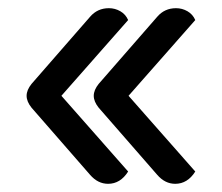

<svg xmlns="http://www.w3.org/2000/svg" viewBox="-20 -526 542 469"><path d="M57 -263Q45 -278 45 -292Q45 -306 57 -321L200 -485Q218 -506 246 -506Q261 -506 274 -498.5Q287 -491 293 -477L130 -292L293 -107Q274 -77 244 -77Q219 -77 200 -99ZM221 -263Q209 -278 209 -292Q209 -306 221 -321L364 -485Q382 -506 410 -506Q425 -506 438 -498.5Q451 -491 457 -477L294 -292L457 -107Q438 -77 408 -77Q383 -77 364 -99Z"/></svg>

Font: K2D
Style: Regular
Weight: 400
Version: Version 1.000; ttfautohint (v1.6)